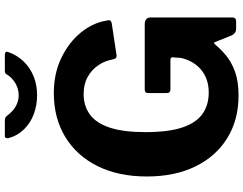

<svg xmlns="http://www.w3.org/2000/svg" viewBox="-126 -868 1004 792"><g transform="rotate(-90 376.0 -472.0)"><path d="M378 10Q277 10 201.5 -37Q126 -84 85 -169Q44 -254 44 -368Q44 -486 87 -572Q130 -658 207.5 -705Q285 -752 388 -752Q469 -752 533 -721Q597 -690 636.5 -642Q676 -594 686 -540Q690 -525 687.5 -520Q685 -515 675 -513L543 -493Q534 -493 531.5 -497Q529 -501 527 -509Q521 -542 502.5 -569Q484 -596 454.5 -612.5Q425 -629 384 -629Q335 -629 299.5 -603Q264 -577 245.5 -521Q227 -465 227 -374Q227 -278 246.5 -221Q266 -164 302.5 -138.5Q339 -113 390 -113Q422 -113 446.5 -122.5Q471 -132 488.5 -148Q506 -164 517 -184.5Q528 -205 533 -227L535 -256Q539 -271 525 -271H404Q396 -271 392 -274.5Q388 -278 388 -288V-363Q388 -377 404 -377H671Q686 -377 693 -370.5Q700 -364 700 -353V-15Q700 -8 696 -4Q692 0 685 0H653Q645 0 639 -3.5Q633 -7 627 -16L598 -88Q597 -91 594.5 -91Q592 -91 588 -86Q570 -64 543 -41.5Q516 -19 476 -4.5Q436 10 378 10ZM545 -954Q563 -954 557 -939Q544 -903 518.5 -876.5Q493 -850 457.5 -835.5Q422 -821 379 -821Q338 -821 301.5 -834.5Q265 -848 238.5 -875Q212 -902 202 -940Q201 -945 203 -949.5Q205 -954 211 -954H276Q284 -954 287.5 -951.5Q291 -949 297 -942Q305 -931 317 -920.5Q329 -910 345 -903.5Q361 -897 379 -897Q406 -897 428.5 -910.5Q451 -924 463 -943Q467 -951 471 -952.5Q475 -954 480 -954Z"/></g></svg>

Font: Libre Franklin Thin
Style: Bold
Weight: 700
Version: Version 3.000